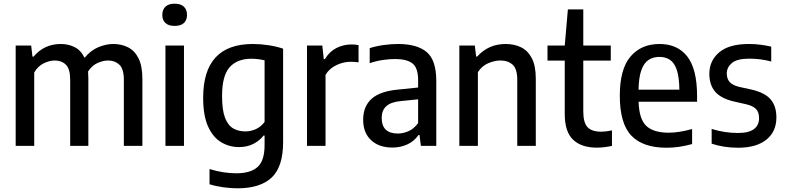

<svg xmlns="http://www.w3.org/2000/svg" viewBox="-20 -791 4256 1041"><path d="M65 0V-544H149L156 -484H162Q219.5 -552.5 309.5 -552.5Q351.5 -552.5 385.2 -535.2Q419 -518 438.5 -477.5Q472 -518 513.2 -535.2Q554.5 -552.5 594.5 -552.5Q639 -552.5 674.8 -534.2Q710.5 -516 731.2 -474.5Q752 -433 752 -362.5V0H651.5V-358Q651.5 -417.5 627.2 -440.2Q603 -463 566 -463Q540.5 -463 510 -450Q479.5 -437 457.5 -403.5Q459 -386 459 -366.5V0H360.5V-358Q360.5 -417.5 337.2 -440.2Q314 -463 277 -463Q249.5 -463 218 -448.2Q186.5 -433.5 165.5 -398V0Z M877 0V-544H977.5V0ZM927 -650.5Q894 -650.5 877 -666.2Q860 -682 860 -710Q860 -738.5 877 -754.8Q894 -771 927 -771Q960 -771 977 -754.8Q994 -738.5 994 -710Q994 -682 977 -666.2Q960 -650.5 927 -650.5Z M1268 230Q1232.5 230 1191.8 224.5Q1151 219 1116 208V125.5Q1155 137.5 1191.2 143Q1227.5 148.5 1261 148.5Q1338.5 148.5 1376.5 114.5Q1414.5 80.5 1414.5 -4.5V-56H1409Q1388 -28.5 1354 -11Q1320 6.5 1275.5 6.5Q1224 6.5 1179.8 -19.5Q1135.5 -45.5 1108.5 -104.2Q1081.5 -163 1081.5 -261Q1081.5 -552.5 1351 -552.5Q1392 -552.5 1436.2 -545.8Q1480.5 -539 1515 -527V-20.5Q1515 113.5 1452.8 171.8Q1390.5 230 1268 230ZM1310.5 -78.5Q1339.5 -78.5 1367.8 -91.2Q1396 -104 1414.5 -130V-464Q1400.5 -467.5 1381.2 -470Q1362 -472.5 1343 -472.5Q1266 -472.5 1225 -426.5Q1184 -380.5 1184 -270.5Q1184 -194 1200.2 -152.2Q1216.5 -110.5 1245 -94.5Q1273.5 -78.5 1310.5 -78.5Z M1644.5 0V-544H1727.5L1735.5 -470.5H1741.5Q1766 -511.5 1804.2 -530.8Q1842.5 -550 1886 -550Q1896.5 -550 1906.2 -549Q1916 -548 1924 -546.5V-453Q1913 -455 1902.2 -455.5Q1891.5 -456 1880 -456Q1842.5 -456 1804.5 -438.2Q1766.5 -420.5 1745 -385.5V0Z M2107 9Q2035 9 1992 -31Q1949 -71 1949 -141.5Q1949 -214.5 1995.5 -256Q2042 -297.5 2145 -306L2247 -316.5V-356Q2247 -423 2216.5 -447Q2186 -471 2121.5 -471Q2092 -471 2055.8 -465.8Q2019.5 -460.5 1984.5 -448.5V-530Q2018 -541 2059.5 -546.8Q2101 -552.5 2137.5 -552.5Q2242 -552.5 2293.8 -508.5Q2345.5 -464.5 2345.5 -351V0H2262L2254.5 -59H2249Q2225 -24.5 2188 -7.8Q2151 9 2107 9ZM2049.5 -152Q2049.5 -67 2137 -67Q2165 -67 2194.2 -79.5Q2223.5 -92 2247 -123.5V-252.5L2153.5 -243Q2099 -238 2074.2 -215Q2049.5 -192 2049.5 -152Z M2470.5 0V-544H2554.5L2561.5 -484.5H2567.5Q2628 -552.5 2722 -552.5Q2769 -552.5 2805.8 -534.2Q2842.5 -516 2863.8 -474.8Q2885 -433.5 2885 -364V0H2784.5V-358Q2784.5 -417.5 2759.5 -440.2Q2734.5 -463 2692.5 -463Q2663 -463 2628.5 -448.8Q2594 -434.5 2571 -400V0Z M3215.5 9.5Q3133 9.5 3087.5 -33.2Q3042 -76 3042 -173V-462.5H2948.5V-544H3042L3059 -740H3142.5V-544H3291.5V-462.5H3142.5V-187.5Q3142.5 -125 3166 -101Q3189.5 -77 3239.5 -77Q3264 -77 3298 -84V0Q3279.5 4 3258 6.8Q3236.5 9.5 3215.5 9.5Z M3594 10Q3466 10 3403.2 -55.5Q3340.5 -121 3340.5 -272.5Q3340.5 -416.5 3398.5 -484.5Q3456.5 -552.5 3556 -552.5Q3653.5 -552.5 3706.5 -484.5Q3759.5 -416.5 3759.5 -270V-239.5H3442.5Q3445 -145.5 3484 -108.5Q3523 -71.5 3606 -71.5Q3661 -71.5 3732.5 -91.5V-10Q3694.5 0.5 3661 5.2Q3627.5 10 3594 10ZM3555.5 -482.5Q3522 -482.5 3497 -466.5Q3472 -450.5 3457.8 -411.8Q3443.5 -373 3442 -305H3663.5Q3662.5 -373 3649.5 -411.8Q3636.5 -450.5 3612.5 -466.5Q3588.5 -482.5 3555.5 -482.5Z M3982 10Q3904 10 3838.5 -12V-92Q3909.5 -70 3981 -70Q4040 -70 4067.8 -91Q4095.5 -112 4095.5 -150Q4095.5 -183 4079 -200Q4062.5 -217 4026.5 -225.5L3958 -241Q3888.5 -257.5 3857.2 -294.2Q3826 -331 3826 -391Q3826 -462 3879.5 -507.2Q3933 -552.5 4040 -552.5Q4073.5 -552.5 4104 -548.5Q4134.5 -544.5 4161.5 -538V-457.5Q4104 -473 4043.5 -473Q3975.5 -473 3948 -449.2Q3920.5 -425.5 3920.5 -393Q3920.5 -364 3936 -346.5Q3951.5 -329 3987.5 -320L4056 -305Q4127 -288.5 4158.2 -252.2Q4189.5 -216 4189.5 -154Q4189.5 -77.5 4135.2 -33.8Q4081 10 3982 10Z"/></svg>

Font: Encode Sans SemiCondensed SemiCondensed Medium
Style: Regular
Weight: 500
Width: 4
Designer: Multiple Designers
Foundry: Impallari Type
Version: Version 3.000; ttfautohint (v1.8.3) -l 8 -r 50 -G 200 -x 14 